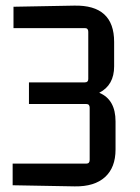

<svg xmlns="http://www.w3.org/2000/svg" viewBox="-20 -659 498 683"><path d="M391 -127Q391 -63 353.5 -29Q316 5 246 4L25 0V-77H287Q299 -77 299 -90V-276Q299 -289 287 -289H83V-366H282Q294 -366 294 -378V-546Q294 -559 282 -559H28V-635L244 -639Q386 -642 386 -510V-423Q386 -356 333 -329Q391 -305 391 -227Z"/></svg>

Font: Gemunu Libre Medium
Style: Regular
Weight: 500
Designer: Puspanada Ekanayake, Sola Matas, Pathum Egodawatta, Kosala Senevirathne
Foundry: mooniak
Version: Version 1.100